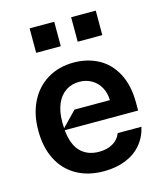

<svg xmlns="http://www.w3.org/2000/svg" viewBox="-116 -860 814 958"><g transform="rotate(-15 291.0 -381.5)"><path d="M544.7 -237.9H165.8Q172.9 -161.9 208.8 -125.7Q244.7 -89.5 304 -89.5Q345.5 -89.5 375.4 -106.7Q405.2 -123.9 416.9 -155.5H539.8Q528.1 -103.7 496.1 -66.2Q464.1 -28.8 414.8 -9.1Q365.4 10.7 302.6 10.7Q220.9 10.7 160.9 -23.6Q100.9 -57.9 69.1 -121.3Q37.3 -184.7 37.6 -269.9Q37.3 -353.3 69.1 -417.4Q100.9 -481.5 159.4 -517Q218 -552.6 295.5 -552.6Q365.1 -552.6 421.5 -522.7Q478 -492.9 511.4 -430.9Q544.7 -369 544.7 -277ZM239.3 -324.6H421.9Q421.2 -361.2 405.4 -390.3Q389.6 -419.4 361.5 -435.9Q333.5 -452.4 297.6 -452.4Q257.1 -452.4 227.1 -432.2Q197.1 -411.9 180.6 -373.2Q164.1 -334.5 164.1 -280.2Q164.1 -263.8 165.1 -248.2ZM255 -647.7H127.8V-774.1H255ZM469.5 -647.7H342.3V-774.1H469.5Z"/></g></svg>

Font: Riot Sans
Style: Bold
Weight: 600
Designer: Rasmus Andersson
Foundry: rsms
Version: Version 4.001